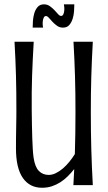

<svg xmlns="http://www.w3.org/2000/svg" viewBox="-20 -866 503 898"><path d="M128.4 -349.6Q128.9 -314 129.4 -281.5Q129.9 -249 130.9 -220.5Q131.8 -191.9 133.3 -168.5Q134.8 -145 137.2 -127.9Q143.6 -85.4 161.6 -66.7Q179.7 -47.9 208 -47.9Q224.1 -47.9 241.2 -56.2Q258.3 -64.5 274.2 -78.1Q290 -91.8 304.4 -109.4Q318.8 -127 330.1 -145.5Q333 -242.2 333 -341.3Q333 -386.7 332.5 -427.7Q332 -468.8 330.8 -508.3Q329.6 -547.9 327.9 -587.6Q326.2 -627.4 323.7 -670.9H414.1Q411.6 -627.4 409.9 -587.6Q408.2 -547.9 407 -508.3Q405.8 -468.8 405.3 -427.7Q404.8 -386.7 404.8 -341.3Q404.8 -295.9 405.3 -253.2Q405.8 -210.4 407 -168.7Q408.2 -127 409.9 -85.2Q411.6 -43.5 414.1 0H323.2Q324.2 -19 325.2 -37.8Q326.2 -56.6 327.1 -75.2Q313 -57.6 297.1 -41.7Q281.2 -25.9 262.7 -13.9Q244.1 -2 222.9 5.1Q201.7 12.2 176.8 12.2Q118.7 12.2 86.7 -33.9Q54.7 -80.1 54.7 -171.4Q54.7 -193.8 54.9 -219.5Q55.2 -245.1 55.7 -269.8Q56.2 -294.4 56.4 -315.4Q56.6 -336.4 56.6 -349.6Q56.6 -395 56.2 -434.6Q55.7 -474.1 54.7 -512.2Q53.7 -550.3 52 -588.9Q50.3 -627.4 47.9 -670.9H137.7Q135.3 -627.4 133.3 -588.9Q131.3 -550.3 130.1 -512.2Q128.9 -474.1 128.4 -434.6Q127.9 -395 128.4 -349.6ZM327.6 -845.7Q327.6 -833 326.4 -814.2Q325.2 -795.4 319.8 -778.3Q314.5 -761.2 304 -749Q293.5 -736.8 274.4 -736.8Q258.8 -736.8 246.8 -745.4Q234.9 -753.9 225.6 -763.9Q216.3 -773.9 208.7 -782.5Q201.2 -791 194.8 -791Q188.5 -791 185.1 -784.4Q181.6 -777.8 180.4 -769Q179.2 -760.3 179.7 -751.2Q180.2 -742.2 181.6 -736.8H132.8Q132.8 -749.5 134 -768.1Q135.3 -786.6 140.4 -804Q145.5 -821.3 156.2 -833.5Q167 -845.7 185.5 -845.7Q201.2 -845.7 213.1 -837.2Q225.1 -828.6 234.6 -818.6Q244.1 -808.6 251.5 -800Q258.8 -791.5 265.6 -791.5Q272 -791.5 275.4 -797.6Q278.8 -803.7 280 -812.3Q281.2 -820.8 280.8 -830.1Q280.3 -839.4 278.8 -845.7H327.6Z"/></svg>

Font: Crushed
Style: Regular
Weight: 400
Width: 3
Designer: Astigmatic (AOETI)
Foundry: Astigmatic (AOETI)
Version: Version 001.001